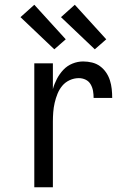

<svg xmlns="http://www.w3.org/2000/svg" viewBox="-20 -786 540 806"><path d="M124 0V-520H202V-412Q208 -434 219 -455Q230 -476 246 -493Q262 -510 284 -519Q306 -528 329 -528Q348 -528 366.5 -523.5Q385 -519 400 -508Q415 -497 425.5 -481.5Q436 -466 441.5 -448.5Q447 -431 449 -412.5Q451 -394 451 -375H373Q373 -390 370.5 -404.5Q368 -419 360.5 -432Q353 -445 339.5 -451.5Q326 -458 311 -458Q291 -458 272.5 -449.5Q254 -441 241.5 -426Q229 -411 221.5 -392.5Q214 -374 209.5 -354.5Q205 -335 203.5 -315Q202 -295 202 -276V0ZM378 -579 236 -714 294 -766 426 -621ZM208 -579 66 -714 124 -766 256 -621Z"/></svg>

Font: Iosevka SS04
Style: Regular
Weight: 400
Monospace: yes
Designer: Belleve Invis
Foundry: Belleve Invis
Version: Version 19.0.0; ttfautohint (v1.8.4)